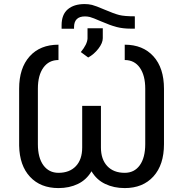

<svg xmlns="http://www.w3.org/2000/svg" viewBox="-20 -935 915 965"><path d="M606.9 -710.4Q698.2 -710.4 751.2 -651.9Q804.2 -593.3 804.2 -488.8V-210.4Q804.2 -106.9 751.2 -48.3Q698.2 10.3 606.9 10.3Q552.2 10.3 508.8 -10.5Q465.3 -31.2 439.9 -74.2Q414.6 -31.2 371.6 -10.5Q328.6 10.3 273.9 10.3Q183.6 10.3 130.9 -46.4Q78.1 -103 76.2 -203.1V-489.3Q76.2 -592.8 128.9 -651.6Q181.6 -710.4 273.9 -710.4V-633.3Q225.6 -633.3 198 -595Q170.4 -556.6 170.4 -489.7V-210.4Q170.4 -142.1 198.2 -104.2Q226.1 -66.4 273.9 -66.4Q329.6 -66.4 361.3 -99.9Q393.1 -133.3 393.1 -193.8V-402.8H487.3V-193.8Q487.3 -134.3 519 -100.3Q550.8 -66.4 606.9 -66.4Q655.3 -66.4 682.6 -104.5Q710 -142.6 710 -210.9V-489.3Q710 -555.7 682.9 -594.5Q655.8 -633.3 606.9 -633.3ZM657.7 -853V-791H636.7Q597.7 -791 565.9 -799.3Q534.2 -807.6 489.3 -827.1Q444.3 -846.7 431.6 -849.6Q418.9 -852.5 407.2 -852.5Q352.1 -852.5 352.1 -797.9V-790.5H289.6V-808.1Q289.6 -861.8 320.6 -888.2Q351.6 -914.6 405.3 -914.6Q424.8 -914.6 442.4 -910.4Q460 -906.2 506.6 -886.2Q553.2 -866.2 579.1 -859.6Q605 -853 657.7 -853ZM386.2 -673.3Q418.5 -712.4 419.9 -741.7V-793H496.6V-743.2Q496.6 -718.8 474.4 -690.2Q452.1 -661.6 423.3 -646Z"/></svg>

Font: RobotoInd
Style: Regular
Weight: 400
Designer: Google
Version: Version 2.001101; 2014